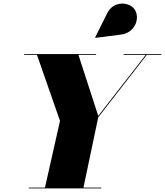

<svg xmlns="http://www.w3.org/2000/svg" viewBox="-20 -1052 920 1072"><path d="M656 -859C736 -869.5 764 -952.5 731 -1000.5C704 -1039.5 615.5 -1052.5 578.5 -978L511.5 -843.5L513 -840.5ZM140 -4.5V0H545V-4.5H446L528.5 -397L799.5 -745.5H880V-750H670V-745.5H793.5L528.5 -405L418 -745.5H516.5V-750H115V-745.5H186.5L315 -377L231 -4.5Z"/></svg>

Font: Bodoni* 36pt Fatface
Style: Italic
Weight: 900
Italic angle: -13°
Version: Version 2.3